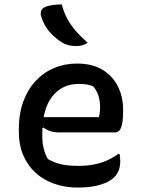

<svg xmlns="http://www.w3.org/2000/svg" viewBox="-20 -834 640 867"><path d="M328 -547Q395 -547 441 -520Q487 -493 511.5 -445.5Q536 -398 536 -338V-333Q536 -299 532 -277.5Q528 -256 520 -246Q512 -236 500 -236H248Q225 -236 207 -242Q189 -248 177 -258L159 -248L160 -305H427Q429 -315 430.5 -326Q432 -337 432 -347Q432 -378 424.5 -401.5Q417 -425 401 -444Q387 -450 372.5 -452.5Q358 -455 334 -455Q261 -455 216 -398.5Q171 -342 171 -229V-220Q171 -188 177.5 -162.5Q184 -137 196 -116Q223 -100 255 -92.5Q287 -85 334 -85Q369 -85 400 -90.5Q431 -96 459.5 -108Q488 -120 514 -139H520Q521 -132 522 -124.5Q523 -117 523 -108Q523 -82 516 -64.5Q509 -47 496 -34Q480 -18 454.5 -7.5Q429 3 398 8Q367 13 331 13Q274 13 225.5 -4Q177 -21 141 -53.5Q105 -86 85 -133Q65 -180 65 -240V-250Q65 -320 85 -375Q105 -430 141 -468.5Q177 -507 224.5 -527Q272 -547 328 -547ZM259 -814Q268 -779 283.5 -750Q299 -721 322 -694.5Q345 -668 376 -641Q365 -633 351.5 -629.5Q338 -626 324 -626Q305 -626 289 -630Q273 -634 257 -644Q237 -657 218.5 -674.5Q200 -692 186.5 -714Q173 -736 166 -760Q162 -772 165.5 -783.5Q169 -795 181 -801Q191 -806 202.5 -808.5Q214 -811 228.5 -812.5Q243 -814 259 -814Z"/></svg>

Font: Recursive Casual Medium
Style: Regular
Weight: 500
Version: Version 1.047